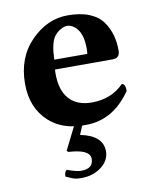

<svg xmlns="http://www.w3.org/2000/svg" viewBox="-77 -504 638 784"><g transform="rotate(-10 242.0 -112.0)"><path d="M163.1 106 157.2 100.1 203.6 6.8Q143.1 -2 101.1 -40Q37.1 -98.1 37.1 -198.2Q37.1 -307.1 104.5 -375.5Q171.9 -443.8 256.8 -443.8Q310.1 -443.8 346.9 -428.5Q383.8 -413.1 402.3 -386Q420.9 -358.9 429 -329.8Q437 -300.8 437 -266.1Q437 -235.4 408.2 -234.9H168Q168 -232.9 167.5 -228Q167 -223.1 167 -219.2Q167 -147.5 200 -111.8Q232.9 -76.2 293 -76.2Q374 -76.2 425.8 -128.9Q440.9 -128.9 440.9 -98.1Q366.7 9.8 253.9 9.8Q245.1 9.8 237.3 9.8L222.2 45.9Q314.9 64.5 314.9 129.9Q314.9 167.5 280.8 193.8Q246.6 220.2 198.2 220.2Q189.5 220.2 182.1 219.7Q174.8 219.2 168 217Q161.1 214.8 158.4 213.9Q155.8 212.9 146.5 208.5Q137.2 204.1 133.8 203.1Q133.8 182.1 144 176.8Q182.1 190.9 202.1 190.9Q252 190.9 252 149.9Q252 110.8 163.1 106ZM171.9 -274.9H308.1Q310.1 -276.9 310.1 -295.9Q310.1 -350.1 290.5 -376Q271 -401.9 246.1 -401.9Q234.9 -401.9 219 -392.8Q203.1 -383.8 191.9 -368.2Q173.8 -340.8 171.9 -274.9Z"/></g></svg>

Font: Linux Libertine
Style: Bold
Weight: 700
Designer: Philipp H. Poll
Foundry: Philipp H. Poll
Version: Version 5.0.3